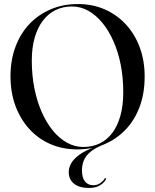

<svg xmlns="http://www.w3.org/2000/svg" viewBox="-20 -730 769 951"><path d="M366 -710Q439 -710 499.5 -683.2Q560 -656.5 604.2 -608.2Q648.5 -560 672.5 -494.5Q696.5 -429 696.5 -351.5Q696.5 -266.5 671 -199.2Q645.5 -132 599.2 -85Q553 -38 491 -13Q450.5 3 427.8 22.2Q405 41.5 395.5 64Q386 86.5 386 114Q386 150.5 401 169Q416 187.5 442.5 187.5Q460.5 187.5 475.5 177.8Q490.5 168 498 155Q499 153 500.5 152.2Q502 151.5 503.5 152Q504.5 153 504.8 154.8Q505 156.5 504 159Q496 175.5 474.8 188.2Q453.5 201 421 201Q373.5 201 347 180.2Q320.5 159.5 320.5 122Q320.5 100 332.8 78.5Q345 57 373.5 36.2Q402 15.5 451.5 -2.5L452.5 0Q424.5 5.5 403.5 7.8Q382.5 10 363.5 10Q290 10 229.2 -16.5Q168.5 -43 124.5 -91.8Q80.5 -140.5 56.2 -206.5Q32 -272.5 32 -352Q32 -432.5 56.8 -498.5Q81.5 -564.5 126.2 -611.5Q171 -658.5 232 -684.2Q293 -710 366 -710ZM590.5 -274.5Q590.5 -345.5 578 -409Q565.5 -472.5 542.2 -525.2Q519 -578 487.2 -616.8Q455.5 -655.5 417.2 -676.8Q379 -698 336 -698Q292.5 -698 256 -680.5Q219.5 -663 193 -628.5Q166.5 -594 152 -544.2Q137.5 -494.5 137.5 -429.5Q137.5 -358 150.2 -293.5Q163 -229 186.2 -176Q209.5 -123 241.2 -84Q273 -45 311.5 -23.5Q350 -2 393 -2Q437 -2 473.2 -19.2Q509.5 -36.5 535.8 -71Q562 -105.5 576.2 -156.2Q590.5 -207 590.5 -274.5Z"/></svg>

Font: Fraunces 120pt
Style: Regular
Weight: 400
Version: Version 1.000;[b76b70a41]